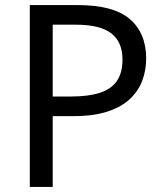

<svg xmlns="http://www.w3.org/2000/svg" viewBox="-20 -734 645 754"><path d="M286 -714Q426 -714 490 -659Q554 -604 554 -504Q554 -460 539.5 -419.5Q525 -379 492 -347Q459 -315 404 -296.5Q349 -278 269 -278H187V0H97V-714ZM278 -637H187V-355H259Q327 -355 372 -369.5Q417 -384 439 -416Q461 -448 461 -500Q461 -569 417 -603Q373 -637 278 -637Z"/></svg>

Font: hexgurmukhi15
Style: Book
Weight: 400
Designer: Jelle Bosma - Monotype Design Team
Foundry: Monotype Imaging Inc.
Version: Version 2.003